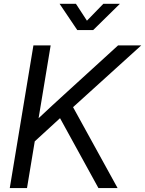

<svg xmlns="http://www.w3.org/2000/svg" viewBox="-20 -959 740 979"><path d="M29.8 0 150.4 -727.5H238.3L196.3 -474.1L176.8 -356.4Q212.4 -389.6 248.5 -423.1Q284.7 -456.5 321.8 -490.2L582 -727.5H700.2L352.5 -412.6L579.6 0H481.9L286.1 -356.4L157.2 -238.3L117.7 0ZM367.2 -939.5 423.3 -853.5 506.8 -939.5H590.8V-939L455.1 -805.7H374L284.2 -939V-939.5Z"/></svg>

Font: Inter Display
Style: Italic
Weight: 400
Italic angle: -9.39999°
Designer: Rasmus Andersson
Foundry: rsms
Version: Version 4.000;git-a52131595